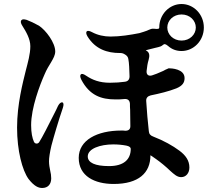

<svg xmlns="http://www.w3.org/2000/svg" viewBox="-20 -864 1040 956"><path d="M773 -727C773 -719 764 -719 746 -721C743 -721 741 -721 738 -721C735 -721 730 -719 720 -715C719 -714 714 -712 711 -711C702 -708 692 -704 674 -699C628 -690 578 -682 530 -682C498 -682 466 -689 438 -704C425 -711 416 -712 412 -708C408 -704 408 -695 416 -682C455 -619 514 -600 577 -600C584 -600 591 -600 602 -593C611 -588 618 -580 619 -570C623 -551 624 -518 625 -484C625 -469 618 -459 602 -457C581 -454 555 -452 527 -452C476 -452 440 -466 409 -487C396 -496 387 -498 383 -494C378 -490 378 -481 385 -467C426 -389 484 -369 554 -369C570 -369 585 -369 600 -371C617 -372 626 -364 627 -347C627 -337 627 -328 628 -317C628 -291 629 -265 629 -238C630 -221 621 -213 604 -213C597 -214 591 -214 584 -214C463 -214 372 -166 372 -78C372 13 451 52 546 52C670 52 729 -3 729 -90V-91C729 -91 741 -84 757 -72C781 -55 804 -36 827 -14C847 4 862 18 882 18C907 18 923 -3 923 -30C923 -65 904 -91 873 -114C841 -138 795 -164 743 -184C729 -189 722 -197 721 -211C716 -257 711 -309 708 -361C707 -376 715 -385 730 -389C774 -398 820 -409 858 -424C889 -437 899 -453 899 -475C899 -521 834 -524 820 -524C819 -524 812 -520 804 -517L793 -511L779 -505C768 -500 754 -494 738 -489C720 -483 708 -492 710 -511C712 -531 715 -550 720 -566C726 -586 725 -604 708 -612L706 -613C704 -614 731 -620 754 -626C763 -628 772 -630 780 -633C784 -635 788 -637 791 -640C798 -647 805 -645 817 -635C836 -618 859 -610 884 -610C944 -610 995 -661 995 -727C995 -793 944 -844 884 -844C824 -844 773 -793 773 -727ZM65 -229C65 -113 91 -16 122 27C150 63 171 72 190 72C220 72 235 52 235 24C235 11 233 -2 230 -14C227 -29 224 -44 224 -61C224 -78 228 -105 236 -139C247 -181 272 -266 293 -327C298 -342 297 -352 291 -354C284 -356 276 -350 269 -337C263 -324 256 -309 248 -294C222 -242 190 -179 175 -156C168 -146 154 -147 149 -158C141 -176 135 -202 135 -241C135 -327 178 -440 202 -494C212 -518 224 -537 235 -555C246 -574 255 -590 255 -608C255 -651 209 -713 174 -736C151 -749 131 -758 113 -765C99 -769 91 -769 86 -763C82 -758 83 -748 91 -736C110 -706 131 -670 131 -634C131 -595 119 -554 108 -511C94 -454 65 -345 65 -229ZM417 -85C417 -124 479 -145 544 -145C566 -145 588 -143 609 -139C624 -136 631 -130 631 -123C631 -69 595 -37 523 -37C453 -37 417 -54 417 -85ZM813 -727C813 -762 843 -792 884 -792C925 -792 955 -762 955 -727C955 -692 925 -662 884 -662C843 -662 813 -692 813 -727Z"/></svg>

Font: 寒蝉锦书宋Pro Soft
Style: Regular
Weight: 700
Designer: 寒蝉锦书宋{Warren} 思源宋体{Ryoko NISHIZUKA 西塚涼子 (kana & ideographs); Frank Grießhammer (Latin, Greek & Cyrillic); Wenlong ZHANG 
Foundry: Adobe & ChillType
Version: Version 2.000;Glyphs 3.1.1 (3135)